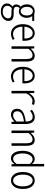

<svg xmlns="http://www.w3.org/2000/svg" viewBox="1705 -2511 1056 4506"><g transform="rotate(90 2233.0 -258.0)"><path d="M251 250Q165 250 112.8 211.4Q60.5 172.9 60.5 106.4Q60.5 34.2 129.9 -21.5V-25.4Q84 -54.7 84 -111.3Q84 -144.5 99.6 -171.4Q115.2 -198.2 136.7 -211.9V-215.8Q82 -270.5 82 -359.4Q82 -445.3 128.9 -495.1Q175.8 -544.9 242.2 -544.9Q277.3 -544.9 302.7 -533.2H470.7V-486.3H357.4Q398.4 -433.6 398.4 -357.4Q398.4 -274.4 353.5 -223.1Q308.6 -171.9 244.1 -171.9Q207 -171.9 172.9 -191.4Q137.7 -163.1 137.7 -120.1Q137.7 -50.8 234.4 -50.8H299.8Q387.7 -50.8 429.2 -21Q470.7 8.8 470.7 71.3Q470.7 143.6 409.7 196.8Q348.6 250 251 250ZM242.2 -214.8Q284.2 -214.8 313.5 -253.4Q342.8 -292 342.8 -359.4Q342.8 -427.7 314.5 -464.4Q286.1 -501 242.2 -501Q199.2 -501 169.9 -464.4Q140.6 -427.7 140.6 -359.4Q140.6 -293 170.9 -253.9Q201.2 -214.8 242.2 -214.8ZM254.9 206.1Q324.2 206.1 367.7 167.5Q411.1 128.9 411.1 80.1Q411.1 38.1 382.8 19.5Q354.5 1 295.9 1H236.3Q206.1 1 171.9 -5.9Q116.2 39.1 116.2 98.6Q116.2 147.5 152.8 176.8Q189.5 206.1 254.9 206.1Z M770.5 11.7Q674.8 11.7 610.8 -63Q546.9 -137.7 546.9 -265.6Q546.9 -390.6 608.4 -467.8Q669.9 -544.9 755.9 -544.9Q841.8 -544.9 889.6 -480.5Q937.5 -416 937.5 -298.8Q937.5 -269.5 935.5 -255.9H606.4Q608.4 -157.2 654.3 -96.7Q700.2 -36.1 776.4 -36.1Q839.8 -36.1 893.6 -72.3L916 -29.3Q844.7 11.7 770.5 11.7ZM606.4 -302.7H883.8Q883.8 -398.4 850.6 -447.8Q817.4 -497.1 756.8 -497.1Q698.2 -497.1 655.3 -444.3Q612.3 -391.6 606.4 -302.7Z M1067.4 0V-533.2H1115.2L1121.1 -454.1H1125Q1204.1 -544.9 1285.2 -544.9Q1358.4 -544.9 1391.6 -496.6Q1424.8 -448.2 1424.8 -346.7V0H1366.2V-340.8Q1366.2 -420.9 1344.7 -457.5Q1323.2 -494.1 1270.5 -494.1Q1201.2 -494.1 1126 -400.4V0Z M1770.5 11.7Q1674.8 11.7 1610.8 -63Q1546.9 -137.7 1546.9 -265.6Q1546.9 -390.6 1608.4 -467.8Q1669.9 -544.9 1755.9 -544.9Q1841.8 -544.9 1889.6 -480.5Q1937.5 -416 1937.5 -298.8Q1937.5 -269.5 1935.5 -255.9H1606.4Q1608.4 -157.2 1654.3 -96.7Q1700.2 -36.1 1776.4 -36.1Q1839.8 -36.1 1893.6 -72.3L1916 -29.3Q1844.7 11.7 1770.5 11.7ZM1606.4 -302.7H1883.8Q1883.8 -398.4 1850.6 -447.8Q1817.4 -497.1 1756.8 -497.1Q1698.2 -497.1 1655.3 -444.3Q1612.3 -391.6 1606.4 -302.7Z M2113.3 0V-533.2H2161.1L2167 -417H2168.9Q2249 -544.9 2356.4 -544.9Q2403.3 -544.9 2441.4 -528.3L2424.8 -475.6Q2390.6 -492.2 2352.5 -492.2Q2250 -492.2 2171.9 -348.6V0Z M2674.8 12.7Q2611.3 12.7 2572.3 -24.4Q2533.2 -61.5 2533.2 -131.8Q2533.2 -219.7 2605.5 -266.6Q2677.7 -313.5 2832 -334Q2833 -404.3 2807.1 -450.7Q2781.2 -497.1 2719.7 -497.1Q2653.3 -497.1 2583 -435.5L2555.7 -478.5Q2643.6 -545.9 2728.5 -545.9Q2809.6 -545.9 2849.6 -489.7Q2889.6 -433.6 2889.6 -340.8V0H2840.8L2835 -69.3H2833Q2755.9 12.7 2674.8 12.7ZM2687.5 -37.1Q2755.9 -37.1 2832 -118.2V-292Q2701.2 -274.4 2646.5 -237.3Q2591.8 -200.2 2591.8 -136.7Q2591.8 -85 2618.2 -61Q2644.5 -37.1 2687.5 -37.1Z M3043.9 0V-533.2H3091.8L3097.7 -454.1H3101.6Q3180.7 -544.9 3261.7 -544.9Q3335 -544.9 3368.2 -496.6Q3401.4 -448.2 3401.4 -346.7V0H3342.8V-340.8Q3342.8 -420.9 3321.3 -457.5Q3299.8 -494.1 3247.1 -494.1Q3177.7 -494.1 3102.5 -400.4V0Z M3698.2 13.7Q3616.2 13.7 3567.9 -58.6Q3519.5 -130.9 3519.5 -265.6Q3519.5 -392.6 3574.7 -468.8Q3629.9 -544.9 3711.9 -544.9Q3747.1 -544.9 3773.4 -530.8Q3799.8 -516.6 3829.1 -482.4L3827.1 -580.1V-765.6H3885.7V0H3835L3830.1 -67.4H3828.1Q3771.5 13.7 3698.2 13.7ZM3708 -38.1Q3770.5 -38.1 3827.1 -121.1V-430.7Q3780.3 -495.1 3718.8 -495.1Q3661.1 -495.1 3621.1 -429.7Q3581.1 -364.3 3581.1 -265.6Q3581.1 -159.2 3614.3 -98.6Q3647.5 -38.1 3708 -38.1Z M4016.6 -265.6Q4016.6 -400.4 4073.2 -472.7Q4129.9 -544.9 4215.8 -544.9Q4301.8 -544.9 4358.4 -472.7Q4415 -400.4 4415 -265.6Q4415 -131.8 4358.4 -60.1Q4301.8 11.7 4215.8 11.7Q4129.9 11.7 4073.2 -60.1Q4016.6 -131.8 4016.6 -265.6ZM4353.5 -265.6Q4353.5 -373 4314.9 -434.6Q4276.4 -496.1 4215.8 -496.1Q4155.3 -496.1 4116.7 -434.6Q4078.1 -373 4078.1 -265.6Q4078.1 -159.2 4116.7 -98.6Q4155.3 -38.1 4215.8 -38.1Q4276.4 -38.1 4314.9 -98.6Q4353.5 -159.2 4353.5 -265.6Z"/></g></svg>

Font: Gen Shin Gothic Monospace Light
Style: Regular
Weight: 300
Designer: [Source Han Sans]
Ryoko NISHIZUKA  (kana & ideographs); Paul D. Hunt (Latin, Greek & Cyrillic); Wenlong ZHANG  (bopomofo
Version: Version 1.002.20150607